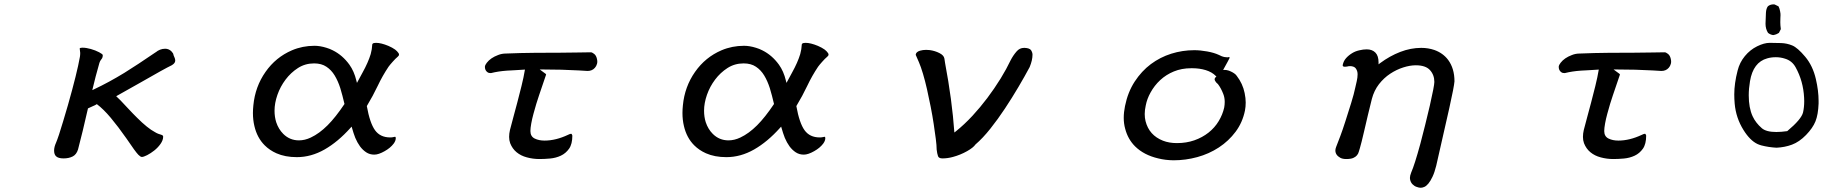

<svg xmlns="http://www.w3.org/2000/svg" viewBox="-20 -700 8540 894"><path d="M458.5 -443.4Q458.5 -447.8 441.4 -456.8Q424.3 -465.8 402.8 -471.9Q381.3 -478 363.8 -478Q352.5 -478 351.1 -474.1Q351.1 -473.6 351.1 -473.1Q351.1 -472.7 351.6 -470.2Q353.5 -459 353.5 -453.6Q353.5 -443.8 352.1 -435.5Q338.9 -360.4 296.4 -210.9Q284.7 -169.4 273.9 -134.8L254.9 -73.7Q246.1 -47.4 241.2 -36.1Q231.9 -15.6 231.9 1Q231.9 18.6 240.7 27.3Q251 37.6 275.9 37.6Q300.8 37.6 318.8 28.3Q335.9 19.5 343.3 -3.9Q354 -44.4 365.2 -90.8Q383.8 -168 389.6 -195.3Q401.4 -201.2 412.1 -205.6Q422.9 -210 428.2 -213.4L430.7 -215.3Q461.9 -191.9 495.8 -151.4Q529.8 -110.8 568.8 -55.2Q610.8 7.3 624.5 21Q634.3 30.8 640.6 30.8Q648.4 30.8 665 22.5Q682.1 13.7 698.7 0.5Q715.3 -12.7 727.5 -30Q739.7 -47.4 739.7 -63.5Q739.7 -67.4 737.3 -69.3Q734.9 -71.3 730 -72.8L716.8 -77.1Q709 -80.1 701.2 -85Q667 -103 617.7 -152.3Q601.1 -168.5 575.2 -196.3Q549.3 -224.1 540.5 -233.2Q531.7 -242.2 521 -252Q608.9 -300.8 637.2 -317.4Q746.6 -380.4 779.3 -396Q780.8 -397 781.7 -397.5Q795.9 -406.2 795.9 -418Q795.9 -427.2 787.6 -444.3V-445.3Q787.6 -451.2 777.8 -461.4Q765.6 -473.1 749 -473.1Q736.3 -473.1 724.9 -468.5Q713.4 -463.9 705.1 -456.5H704.6Q619.6 -398.4 559.1 -360.8Q487.3 -316.9 418 -284.2L409.7 -280.3Q418.5 -317.4 425.3 -343.3Q432.1 -369.1 442.9 -407.2Q445.3 -416 452.6 -424.8Q458.5 -431.2 458.5 -443.4Z M1444.3 -486.8Q1388.7 -486.8 1339.4 -465.8Q1264.2 -433.6 1216.3 -365.2Q1168 -296.4 1159.7 -209.5Q1157.7 -190.9 1157.7 -173.8Q1157.7 -141.6 1164.6 -112.8Q1177.2 -58.6 1212.4 -23.4Q1235.4 -0.5 1267.1 13.7Q1307.6 31.7 1362.3 31.7Q1428.7 31.7 1491.2 -3.9Q1553.7 -39.6 1611.8 -104.5L1617.2 -110.4Q1622.6 -91.8 1626.2 -80.6Q1629.9 -69.3 1634.3 -58.1Q1643.6 -36.1 1656.2 -18.6Q1668.9 -1.5 1685.3 9.3Q1701.7 20 1722.7 20Q1742.7 20 1771 3.9Q1797.9 -11.2 1813 -31.2Q1822.8 -44.4 1822.8 -56.6Q1822.8 -62 1820.3 -63Q1819.8 -63 1818.4 -63Q1816.9 -63 1811 -61.5Q1805.2 -60.1 1796.9 -60.1Q1750.5 -60.1 1726.3 -93.5Q1702.1 -127 1688 -206.1Q1716.8 -253.9 1738.8 -300.3Q1760.7 -346.7 1789.1 -389.2Q1791.5 -393.1 1796.9 -399.2Q1802.2 -405.3 1808.1 -412.1Q1821.3 -427.2 1832 -436Q1837.9 -440.9 1837.9 -445.8Q1837.9 -452.1 1828.6 -461.4Q1824.7 -465.3 1819.8 -469.2Q1806.6 -478.5 1788.6 -486.3Q1754.4 -500.5 1731 -500.5Q1718.8 -500.5 1715.3 -496.6L1713.4 -493.7Q1712.4 -470.7 1706.1 -448.2Q1694.3 -409.2 1668.5 -362.8Q1657.2 -342.8 1642.1 -314L1639.2 -325.2Q1628.9 -368.2 1606.9 -398.9Q1574.7 -443.4 1529.3 -465.8Q1515.1 -473.1 1500 -477.5Q1470.2 -486.8 1444.3 -486.8ZM1372.1 -46.4Q1329.1 -46.4 1298.8 -76.7Q1276.9 -98.6 1266.1 -130.9Q1258.3 -155.8 1258.3 -184.6Q1258.3 -219.7 1271.7 -258.3Q1285.2 -296.9 1309.6 -329.3Q1334 -361.8 1367.4 -383.3Q1400.9 -404.8 1442.4 -404.8Q1477.1 -404.8 1500 -389.2Q1522.9 -374 1538.3 -348.6Q1553.7 -323.2 1564.5 -289.6Q1574.7 -255.9 1584 -215.8Q1542.5 -153.8 1505.4 -116.7Q1466.8 -78.1 1427.2 -59.6Q1399.4 -46.4 1372.1 -46.4Z M2645 -68.8Q2642.6 -77.1 2639.2 -77.1Q2638.7 -77.1 2638.7 -77.1Q2632.3 -76.2 2625 -72.3Q2567.9 -45.4 2515.6 -45.4Q2489.3 -45.4 2470.2 -54.7Q2449.7 -64.5 2449.7 -89.8Q2449.7 -103 2453.6 -124.8Q2457.5 -146.5 2463.9 -169.9Q2477.5 -220.2 2489.7 -255.4L2522.9 -353Q2521.5 -355.5 2521 -356Q2517.6 -358.9 2493.2 -376.5H2506.8Q2597.7 -376.5 2674.3 -372.1L2715.8 -369.6Q2737.3 -369.6 2750 -384.3Q2756.8 -391.6 2759.8 -402.8Q2761.2 -407.2 2761.2 -413.6Q2761.2 -418.9 2759.3 -426.8Q2755.9 -441.9 2746.3 -449.2Q2736.8 -456.5 2731.4 -456.5Q2706.1 -456.5 2672.9 -455.6Q2639.6 -454.6 2589.4 -454.6Q2539.1 -454.6 2471.2 -454.1Q2403.3 -453.6 2335.9 -450.7Q2316.4 -450.7 2299.3 -443.8Q2264.2 -430.7 2246.6 -407.7Q2238.8 -397.9 2237.8 -389.6Q2237.8 -386.7 2238.3 -382.3Q2240.7 -369.1 2252 -362.3Q2255.9 -359.9 2263.2 -359.9Q2264.6 -359.9 2267.1 -359.9Q2300.3 -368.2 2340.8 -371.1Q2360.8 -372.6 2376 -373Q2401.4 -374.5 2424.3 -376Q2418.5 -340.8 2408.2 -299.3Q2386.7 -213.4 2372.1 -161.1Q2358.4 -111.3 2354.5 -94.7Q2350.6 -78.1 2350.6 -62.5Q2350.6 -46.9 2355.5 -33.2Q2365.7 -7.3 2385.3 8.8Q2405.3 25.4 2433.1 32.7Q2461.4 40.5 2492.2 40.5Q2514.6 40.5 2541.5 38.1Q2568.4 35.6 2591.3 24.9Q2614.3 14.2 2629.9 -7.8Q2645 -29.3 2645 -68.8Z M3444.3 -486.8Q3388.7 -486.8 3339.4 -465.8Q3264.2 -433.6 3216.3 -365.2Q3168 -296.4 3159.7 -209.5Q3157.7 -190.9 3157.7 -173.8Q3157.7 -141.6 3164.6 -112.8Q3177.2 -58.6 3212.4 -23.4Q3235.4 -0.5 3267.1 13.7Q3307.6 31.7 3362.3 31.7Q3428.7 31.7 3491.2 -3.9Q3553.7 -39.6 3611.8 -104.5L3617.2 -110.4Q3622.6 -91.8 3626.2 -80.6Q3629.9 -69.3 3634.3 -58.1Q3643.6 -36.1 3656.2 -18.6Q3668.9 -1.5 3685.3 9.3Q3701.7 20 3722.7 20Q3742.7 20 3771 3.9Q3797.9 -11.2 3813 -31.2Q3822.8 -44.4 3822.8 -56.6Q3822.8 -62 3820.3 -63Q3819.8 -63 3818.4 -63Q3816.9 -63 3811 -61.5Q3805.2 -60.1 3796.9 -60.1Q3750.5 -60.1 3726.3 -93.5Q3702.1 -127 3688 -206.1Q3716.8 -253.9 3738.8 -300.3Q3760.7 -346.7 3789.1 -389.2Q3791.5 -393.1 3796.9 -399.2Q3802.2 -405.3 3808.1 -412.1Q3821.3 -427.2 3832 -436Q3837.9 -440.9 3837.9 -445.8Q3837.9 -452.1 3828.6 -461.4Q3824.7 -465.3 3819.8 -469.2Q3806.6 -478.5 3788.6 -486.3Q3754.4 -500.5 3731 -500.5Q3718.8 -500.5 3715.3 -496.6L3713.4 -493.7Q3712.4 -470.7 3706.1 -448.2Q3694.3 -409.2 3668.5 -362.8Q3657.2 -342.8 3642.1 -314L3639.2 -325.2Q3628.9 -368.2 3606.9 -398.9Q3574.7 -443.4 3529.3 -465.8Q3515.1 -473.1 3500 -477.5Q3470.2 -486.8 3444.3 -486.8ZM3372.1 -46.4Q3329.1 -46.4 3298.8 -76.7Q3276.9 -98.6 3266.1 -130.9Q3258.3 -155.8 3258.3 -184.6Q3258.3 -219.7 3271.7 -258.3Q3285.2 -296.9 3309.6 -329.3Q3334 -361.8 3367.4 -383.3Q3400.9 -404.8 3442.4 -404.8Q3477.1 -404.8 3500 -389.2Q3522.9 -374 3538.3 -348.6Q3553.7 -323.2 3564.5 -289.6Q3574.7 -255.9 3584 -215.8Q3542.5 -153.8 3505.4 -116.7Q3466.8 -78.1 3427.2 -59.6Q3399.4 -46.4 3372.1 -46.4Z M4292 -467.8Q4277.3 -467.8 4263.7 -463.9Q4245.1 -458.5 4243.7 -444.8Q4249 -431.2 4258.8 -410.2Q4267.6 -390.1 4277.6 -356.7Q4287.6 -323.2 4296.4 -284.2Q4305.2 -245.1 4313.5 -203.1Q4321.8 -161.1 4327.6 -122.3Q4333.5 -83.5 4337.4 -52.7Q4341.3 -22 4341.3 -3.9Q4343.3 14.6 4347.7 27.3Q4351.6 37.6 4368.2 37.6Q4392.1 37.6 4417 30.8Q4451.7 21.5 4482.9 3.9Q4512.2 -12.7 4522 -27.3Q4556.2 -56.6 4591.3 -100.8Q4626.5 -145 4659.4 -194.8Q4692.4 -244.6 4722.2 -295.2Q4752 -345.7 4774.4 -387.7Q4787.6 -419.9 4787.6 -445.3Q4787.6 -455.6 4780.8 -466.3Q4773.9 -476.1 4751 -477.1Q4749.5 -477.1 4748.5 -477.1Q4727.5 -477.1 4713.4 -460.4Q4697.3 -441.9 4685.5 -418.9Q4667 -379.9 4639.6 -335Q4580.1 -238.8 4508.3 -161.1Q4469.7 -119.6 4430.7 -88.4L4423.8 -83Q4413.1 -234.4 4380.4 -407.2Q4380.4 -407.7 4377.4 -427.2Q4375 -442.4 4354.2 -452.9Q4333.5 -463.4 4309.1 -466.8Q4300.3 -467.8 4292 -467.8Z M5703.6 -434.6Q5703.1 -434.6 5702.6 -434.6Q5702.1 -434.6 5701.2 -434.1Q5699.2 -433.1 5694.1 -433.1Q5689 -433.1 5680.2 -434.6Q5671.4 -436 5655.3 -444.3Q5633.3 -454.6 5601.1 -460.4Q5568.8 -466.3 5541 -466.3Q5485.8 -466.3 5433.8 -450Q5381.8 -433.6 5338.6 -401.4Q5295.4 -369.1 5263.4 -320.1Q5231.4 -271 5218.3 -206.1Q5212.4 -177.7 5212.4 -151.1Q5212.4 -124.5 5219.2 -100.1Q5231.9 -51.8 5265.1 -18.6Q5306.2 22 5373 37.6Q5406.2 45.9 5444.3 46.4Q5500.5 46.4 5554.9 31.5Q5609.4 16.6 5655.3 -13.4Q5701.2 -43.5 5733.4 -86.7Q5765.6 -129.9 5776.9 -185.5Q5780.3 -202.6 5780.3 -222.7Q5780.3 -242.7 5775.4 -266.6Q5766.6 -310.5 5738.3 -347.2Q5737.8 -348.6 5732.9 -353.5Q5721.2 -363.8 5701.7 -371.1Q5691.4 -374.5 5682.6 -374.5H5675.3Q5689.5 -400.4 5696 -412.1Q5702.6 -423.8 5705.6 -430.7Q5705.1 -432.6 5703.6 -434.6ZM5682.6 -225.6Q5682.6 -212.9 5680.2 -199.2Q5672.9 -166.5 5654.5 -136Q5636.2 -105.5 5607.2 -82.5Q5578.1 -59.6 5541 -46.6Q5503.9 -33.7 5460 -33.7Q5423.8 -33.7 5395 -44.9Q5330.6 -70.3 5314 -135.7Q5310.1 -150.9 5310.1 -169.2Q5310.1 -187.5 5314.9 -209Q5320.8 -239.7 5336.9 -268.6Q5355 -301.8 5382.3 -327.1Q5409.7 -352.5 5446 -367.4Q5482.4 -382.3 5526.4 -382.3Q5529.3 -382.3 5532.2 -382.3Q5564.9 -382.3 5594.2 -373.5Q5623.5 -364.3 5640.6 -346.7L5644 -343.3Q5639.6 -339.8 5639.2 -339.4Q5635.7 -335.4 5635.7 -331.5Q5635.7 -327.6 5637.2 -325Q5638.7 -322.3 5639.6 -320.8Q5641.6 -317.9 5644 -314.9Q5650.4 -308.6 5650.9 -308.6Q5665 -290.5 5675.8 -262.7Q5682.6 -245.6 5682.6 -225.6Z M6572.3 -396Q6618.2 -396 6638.4 -373.5Q6658.7 -351.1 6658.7 -318.4Q6658.7 -300.8 6637.7 -208.5Q6616.2 -116.2 6593.3 -29.8Q6566.9 66.9 6550.8 103.5Q6544.9 118.2 6544.9 128.9Q6544.9 133.3 6545.9 136.7Q6548.8 149.9 6557.4 158.4Q6565.9 167 6576.7 170.4Q6587.4 174.3 6595 174.3Q6602.5 174.3 6611.8 170.4Q6621.1 166.5 6630.9 154.8Q6640.6 143.1 6650.1 123Q6659.7 103 6667.5 71.3Q6706.5 -98.6 6728.5 -197.5Q6750.5 -296.4 6752.4 -321.3Q6752.4 -381.3 6722.7 -421.4Q6698.7 -453.1 6658.7 -467.3Q6629.9 -477.1 6597.7 -477.1Q6548.8 -477.1 6500 -458.3Q6451.2 -439.5 6405.8 -405.8L6398.9 -400.4V-409.2Q6398.9 -440.4 6384 -455.3Q6369.1 -470.2 6343.8 -470.2Q6327.6 -470.2 6309.6 -465.8Q6291.5 -461.9 6276.9 -453.1Q6259.8 -442.9 6247.6 -429.2Q6235.8 -416 6231.9 -397Q6231.9 -392.1 6233.9 -391.1Q6237.3 -389.2 6242.4 -389.2Q6247.6 -389.2 6252 -390.1Q6259.3 -392.1 6266.4 -392.1Q6273.4 -392.1 6279.8 -390.1Q6289.1 -387.2 6293.5 -380.4Q6301.3 -369.6 6301.3 -354Q6301.3 -339.4 6297.4 -322.3Q6293.5 -305.7 6290.5 -292Q6284.7 -263.7 6271.5 -220.9Q6258.3 -178.2 6244.6 -135.7Q6231 -93.3 6221.2 -67.4Q6205.1 -24.9 6201.4 -15.9Q6197.8 -6.8 6197.8 0.5Q6197.8 22 6220.7 34.7Q6231.4 40.5 6248 40.5Q6269.5 40.5 6280.8 35.6Q6292 30.8 6298.3 23.2Q6304.7 15.6 6306.9 6.6Q6309.1 -2.4 6312 -10.3Q6318.8 -33.2 6331.1 -86.4Q6349.1 -165 6367.7 -239.3Q6377.9 -278.3 6400.9 -308.1Q6423.8 -337.4 6453.1 -356.7Q6482.4 -376 6513.9 -386Q6545.4 -396 6572.3 -396Z M7645 -68.8Q7642.6 -77.1 7639.2 -77.1Q7638.7 -77.1 7638.7 -77.1Q7632.3 -76.2 7625 -72.3Q7567.9 -45.4 7515.6 -45.4Q7489.3 -45.4 7470.2 -54.7Q7449.7 -64.5 7449.7 -89.8Q7449.7 -103 7453.6 -124.8Q7457.5 -146.5 7463.9 -169.9Q7477.5 -220.2 7489.7 -255.4L7522.9 -353Q7521.5 -355.5 7521 -356Q7517.6 -358.9 7493.2 -376.5H7506.8Q7597.7 -376.5 7674.3 -372.1L7715.8 -369.6Q7737.3 -369.6 7750 -384.3Q7756.8 -391.6 7759.8 -402.8Q7761.2 -407.2 7761.2 -413.6Q7761.2 -418.9 7759.3 -426.8Q7755.9 -441.9 7746.3 -449.2Q7736.8 -456.5 7731.4 -456.5Q7706.1 -456.5 7672.9 -455.6Q7639.6 -454.6 7589.4 -454.6Q7539.1 -454.6 7471.2 -454.1Q7403.3 -453.6 7335.9 -450.7Q7316.4 -450.7 7299.3 -443.8Q7264.2 -430.7 7246.6 -407.7Q7238.8 -397.9 7237.8 -389.6Q7237.8 -386.7 7238.3 -382.3Q7240.7 -369.1 7252 -362.3Q7255.9 -359.9 7263.2 -359.9Q7264.6 -359.9 7267.1 -359.9Q7300.3 -368.2 7340.8 -371.1Q7360.8 -372.6 7376 -373Q7401.4 -374.5 7424.3 -376Q7418.5 -340.8 7408.2 -299.3Q7386.7 -213.4 7372.1 -161.1Q7358.4 -111.3 7354.5 -94.7Q7350.6 -78.1 7350.6 -62.5Q7350.6 -46.9 7355.5 -33.2Q7365.7 -7.3 7385.3 8.8Q7405.3 25.4 7433.1 32.7Q7461.4 40.5 7492.2 40.5Q7514.6 40.5 7541.5 38.1Q7568.4 35.6 7591.3 24.9Q7614.3 14.2 7629.9 -7.8Q7645 -29.3 7645 -68.8Z M8447.8 -230.5Q8447.8 -277.3 8435.1 -332Q8420.9 -393.6 8385.5 -435.8Q8350.1 -478 8325.2 -488.3Q8300.8 -498.5 8273.4 -499.5Q8246.1 -500.5 8220.2 -500.5Q8194.3 -500.5 8161.6 -484.4Q8128.9 -468.3 8104.5 -438.7Q8080.1 -409.2 8070.8 -371.6Q8055.2 -311.5 8055.2 -260.3Q8055.2 -239.7 8057.1 -217.3Q8063 -150.9 8098.1 -94.7Q8128.4 -45.9 8163.6 -29.3Q8172.4 -25.4 8181.6 -22.9Q8215.3 -14.2 8252 -12.2Q8291 -14.2 8323.7 -26.4Q8357.9 -39.1 8389.4 -71.5Q8420.9 -104 8433.3 -135Q8445.8 -166 8447.8 -217.8Q8447.8 -224.1 8447.8 -230.5ZM8251 -85.4Q8204.1 -85.4 8183.6 -103Q8154.8 -127.9 8140.6 -158.7Q8122.6 -197.8 8122.6 -255.9Q8122.6 -287.6 8128.4 -321.8Q8143.1 -410.2 8208.5 -428.2Q8226.6 -433.6 8248.8 -433.6Q8271 -433.6 8291.5 -426.8Q8324.2 -417 8340.8 -386.7Q8376.5 -322.3 8380.4 -245.1Q8380.9 -236.8 8380.9 -229Q8380.9 -200.7 8375.5 -176.8Q8368.2 -145 8301.8 -89.4Q8272.9 -85.4 8251 -85.4ZM8272 -564.5Q8269.5 -582 8269.5 -596.4Q8269.5 -610.8 8270 -617.9Q8270.5 -625 8270.5 -628.4Q8270.5 -631.8 8270.3 -636.5Q8270 -641.1 8268.6 -647.5Q8266.6 -659.7 8261.2 -670.4L8243.2 -679.2Q8240.7 -679.7 8238.3 -679.7Q8222.7 -679.7 8211.9 -670.9Q8203.6 -660.2 8202.6 -640.1Q8200.7 -597.7 8200.7 -589.4Q8200.7 -565.4 8212.4 -546.9Q8222.7 -538.6 8236.3 -536.6Q8245.6 -538.1 8252.2 -541Q8258.8 -543.9 8263.2 -546.9Z"/></svg>

Font: Bakudai
Style: Light
Weight: 300
Version: Version 1.48